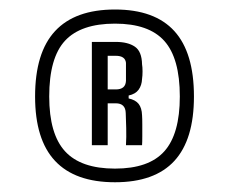

<svg xmlns="http://www.w3.org/2000/svg" viewBox="-20 -886 470 394"><path d="M216 -512Q134 -512 93 -555.8Q52 -599.5 52 -688Q52 -778 93 -822.2Q134 -866.5 216 -866.5Q297.5 -866.5 337.8 -822.2Q378 -778 378 -688Q378 -599.5 337.8 -555.8Q297.5 -512 216 -512ZM216 -540Q285.5 -540 317.2 -575.5Q349 -611 349 -688Q349 -766.5 317.2 -802Q285.5 -837.5 216 -837.5Q146 -837.5 113.5 -802.5Q81 -767.5 81 -688Q81 -611 113.5 -575.5Q146 -540 216 -540ZM168.5 -588V-800H217.5Q242.5 -800 256.8 -790.2Q271 -780.5 271.5 -754Q272.5 -748.5 272.5 -739.5Q272.5 -730.5 271.5 -724Q271 -711 264.5 -702Q258 -693 244 -690V-684Q258 -681 264.5 -672.8Q271 -664.5 271.5 -649.5Q272 -643 272 -630.5Q272 -618 272 -606.2Q272 -594.5 271.5 -588H238.5Q239.5 -604.5 239 -623.2Q238.5 -642 238 -654Q237.5 -674 217.5 -674H201V-588ZM201 -702.5H218Q227.5 -702.5 232.8 -706.8Q238 -711 238.5 -720Q238.5 -730 238.5 -737.8Q238.5 -745.5 238.5 -757Q237 -771.5 217.5 -771.5H201Z"/></svg>

Font: Big Shoulders
Style: Regular
Weight: 400
Designer: Patric King
Foundry: XO Type Co
Version: Version 2.002